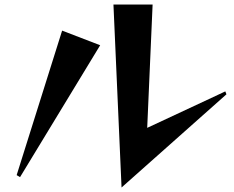

<svg xmlns="http://www.w3.org/2000/svg" viewBox="-20 -796 1040 853"><path d="M484 -776H658L634 -228L981 -390L986 -377L520 37ZM256 -660 425 -595 69 -9 54 -18Z"/></svg>

Font: Tiejili SC
Style: Regular
Weight: 400
Designer: Buernia
Foundry: Ershou Xiaoxi Press
Version: Version 1.100